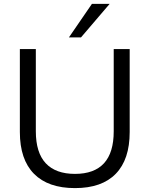

<svg xmlns="http://www.w3.org/2000/svg" viewBox="-20 -957 768 986"><path d="M365 9Q227 9 154.5 -64.5Q82 -138 82 -279V-705H164V-283Q164 -173 215 -118.5Q266 -64 365 -64Q464 -64 514 -118.5Q564 -173 564 -283V-705H646V-279Q646 -138 574.5 -64.5Q503 9 365 9ZM334 -765 452 -937H543L396 -765Z"/></svg>

Font: Nunito Sans 12pt ExtraLight 12pt
Style: Regular
Weight: 400
Version: Version 3.101;gftools[0.9.27]